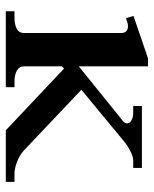

<svg xmlns="http://www.w3.org/2000/svg" viewBox="46 -577 531 663"><g transform="rotate(90 311.5 -245.5)"><path d="M608 -30V0H430L217 -201L209 -194V-64Q209 -47 223.5 -38.5Q238 -30 262 -30H281V0H19V-30H40Q65 -30 79.5 -38Q94 -46 94 -63V-398Q94 -422 70 -422Q62 -422 43 -415L35 -441L181 -491H209V-252L396 -403Q406 -410 406 -419Q406 -428 395.5 -434Q385 -440 371 -440H346V-470H560V-440H535Q522 -440 503.5 -431Q485 -422 469 -409L290 -261L499 -63Q515 -48 538.5 -39Q562 -30 580 -30Z"/></g></svg>

Font: Taviraj Medium
Style: Regular
Weight: 500
Designer: Katatrad Team
Foundry: CadsonDemak
Version: Version 1.030